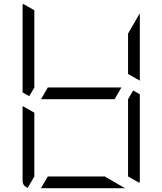

<svg xmlns="http://www.w3.org/2000/svg" viewBox="-20 -992 856 1012"><path d="M584 -469H408H196L232 -531H408H620ZM161 -531 134 -485 99 -505V-959Q99 -968 101 -972L161 -938V-735ZM532 -62 639 0H408H196L232 -62H408ZM682 -515 717 -495V-41Q717 -32 715 -28L655 -62V-265V-469ZM126 -2Q99 -12 99 -41V-433L161 -398V-265V-62ZM655 -815 717 -922V-567L655 -602V-735Z"/></svg>

Font: DSEG7 Modern Mini
Style: Light
Weight: 300
Designer: Keshikan(Twitter:@keshinomi_88pro)
Version: Version 0.46